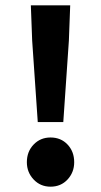

<svg xmlns="http://www.w3.org/2000/svg" viewBox="-20 -690 380 722"><path d="M122 -231 101 -537 96 -670H244L239 -537L218 -231ZM170 12Q132 12 106.5 -15Q81 -42 81 -80Q81 -120 106.5 -146.5Q132 -173 170 -173Q209 -173 234 -146.5Q259 -120 259 -80Q259 -42 234 -15Q209 12 170 12Z"/></svg>

Font: Source Sans 3
Style: Bold
Weight: 700
Designer: Paul D. Hunt
Foundry: Adobe
Version: Version 3.052;hotconv 1.1.0;makeotfexe 2.6.0